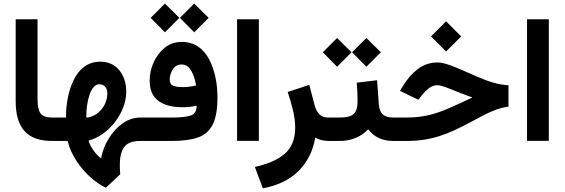

<svg xmlns="http://www.w3.org/2000/svg" viewBox="-20 -790 3164 1076"><path d="M67.9 -222.7C67.9 -73.7 131.3 0 272.5 0H284.7V-131.3H272.5C240.2 -131.3 218.8 -139.2 207.5 -154.3C196.3 -169.4 190.4 -195.3 190.4 -231.9V-682.1H67.9Z M359.4 0C383.3 105 476.1 215.3 573.2 262.2L653.8 186.5C652.3 168.9 651.4 151.4 651.4 135.3C651.4 89.4 659.7 55.2 676.8 33.2C693.4 11.2 723.1 0 765.6 0H782.7V-131.3H766.6C731.9 -131.3 699.2 -120.6 668.5 -99.6C637.7 -78.1 611.8 -49.8 590.3 -15.1C568.4 19.5 553.7 57.1 546.4 97.7C513.7 72.3 485.8 31.7 476.1 -2C585.9 -30.3 687.5 -155.3 687.5 -275.9C687.5 -323.7 674.8 -363.8 648.9 -396C623 -428.2 586.9 -444.3 541 -444.3C470.2 -444.3 421.9 -401.9 392.6 -340.8C362.8 -279.8 350.1 -205.6 350.1 -141.6V-131.3H265.1V0ZM536.6 -317.9C563.5 -317.9 581.5 -298.3 581.5 -267.1C581.5 -196.8 527.8 -135.7 463.9 -130.9V-141.6C463.9 -215.8 485.8 -317.9 536.6 -317.9Z M988.3 -689.9 1068.4 -608.9 1149.4 -689.9 1068.4 -770ZM824.2 -689.9 904.3 -608.9 985.4 -689.9 904.3 -770ZM763.2 -131.3V0H942.9C1002.4 0 1051.3 -6.3 1088.9 -19.5C1126.5 -32.2 1153.8 -56.2 1171.9 -91.8C1189.9 -127 1198.7 -178.2 1198.7 -245.1C1198.7 -321.8 1183.6 -398.4 1151.9 -458C1120.1 -517.6 1069.8 -555.2 999 -555.2C962.4 -555.2 930.2 -544.4 903.3 -522.5C876.5 -500.5 855.5 -473.1 840.8 -440.4C826.2 -407.2 818.8 -373.5 818.8 -338.9C818.8 -286.6 835 -248.5 867.7 -224.6C900.4 -200.7 944.8 -189 1002 -189C1030.8 -189 1057.6 -191.9 1082.5 -197.8C1082 -168 1070.8 -149.9 1048.3 -142.6C1025.9 -135.3 992.7 -131.3 948.7 -131.3ZM1001.5 -301.8C981.4 -301.8 964.4 -304.2 951.2 -309.6C938 -314.5 931.2 -326.2 931.2 -344.2C931.2 -363.3 937 -382.3 948.2 -400.9C959.5 -419.4 976.1 -428.7 998 -428.7C1014.6 -428.7 1028.3 -422.4 1039.6 -410.2C1061.5 -384.8 1073.7 -344.7 1079.1 -311C1052.2 -304.7 1026.4 -301.8 1001.5 -301.8Z M1308.6 -682.1V-0.5H1430.7V-682.1Z M1836.9 0V-131.3H1817.9C1774.4 -131.3 1752.9 -161.1 1741.7 -205.6L1713.4 -314.5L1592.3 -274.4C1603 -242.7 1612.8 -209 1621.6 -173.3C1629.9 -137.7 1634.3 -105 1634.3 -75.7C1634.3 -10.7 1614.7 38.1 1575.7 71.8C1536.1 105.5 1480.5 129.9 1408.2 145.5L1453.1 265.6C1539.6 249 1606.9 215.8 1655.8 165.5C1704.6 115.2 1734.9 53.7 1746.6 -19C1764.2 -7.8 1791.5 0 1823.2 0Z M1953.1 -497.1 2033.2 -416 2114.3 -497.1 2033.2 -577.1ZM1789.1 -497.1 1869.1 -416 1950.2 -497.1 1869.1 -577.1ZM1817.4 0H1885.7C1947.8 0 2004.9 -23.9 2043.5 -65.4C2072.8 -26.4 2117.7 0 2184.1 0H2195.3V-131.3H2185.1C2130.4 -131.3 2106.4 -154.3 2103 -205.6L2093.3 -340.3L1979 -326.7C1982.4 -293 1983.9 -258.8 1983.9 -222.2C1983.9 -188.5 1976.6 -164.6 1962.4 -151.4C1948.2 -138.2 1922.4 -131.3 1885.7 -131.3H1817.4Z M2395.5 -585.9 2480 -501.5 2564.5 -585.9 2480 -670.4ZM2175.8 0H2257.3C2400.9 0 2491.2 -38.6 2617.2 -105.5C2710 -155.3 2761.7 -183.6 2829.6 -192.4V-312.5C2776.9 -314 2717.3 -333 2658.7 -358.4C2570.8 -395.5 2485.4 -439.9 2433.1 -439.9C2390.6 -439.9 2354 -427.7 2322.3 -403.8C2290.5 -379.4 2263.2 -348.6 2240.7 -312L2221.7 -280.8L2324.2 -231L2347.7 -260.3C2357.4 -272.9 2369.6 -284.7 2384.3 -295.9C2398.4 -307.1 2414.6 -312.5 2432.6 -312.5C2444.3 -312.5 2467.3 -305.7 2502 -292C2536.1 -277.8 2577.6 -261.7 2627 -243.7C2577.1 -219.7 2532.7 -199.2 2493.7 -182.6C2414.1 -148.4 2347.7 -131.3 2258.8 -131.3H2175.8Z M2933.6 -682.1V-0.5H3055.7V-682.1Z"/></svg>

Font: Vazirmatn
Style: Bold
Weight: 700
Designer: Saber Rastikerdar
Foundry: Saber Rastikerdar
Version: Version 33.003